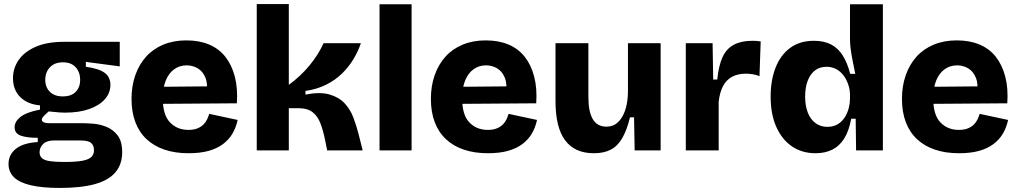

<svg xmlns="http://www.w3.org/2000/svg" viewBox="-20 -741 5019 946"><path d="M275 185Q187 185 130.5 171.5Q74 158 48 131.5Q22 105 22 67Q22 21 58.5 -8Q95 -37 166 -41V-62Q111 -62 81.5 -73Q52 -84 52 -114Q52 -142 81 -165Q110 -188 177 -201V-222Q116 -227 80 -262.5Q44 -298 44 -356Q44 -405 72 -445.5Q100 -486 156 -510.5Q212 -535 296 -535H570V-414L403 -436V-412Q468 -403 496 -382Q524 -361 524 -323Q524 -283 496.5 -252Q469 -221 419 -203.5Q369 -186 300 -186Q288 -186 273.5 -187Q259 -188 220 -192Q204 -178 195 -168.5Q186 -159 186 -151Q186 -145 191 -141Q196 -137 205.5 -135.5Q215 -134 226 -134H387Q407 -134 439.5 -131.5Q472 -129 504.5 -116Q537 -103 559.5 -74Q582 -45 582 9Q582 68 549 107.5Q516 147 448 166Q380 185 275 185ZM296 57Q354 57 386 51Q418 45 430.5 32Q443 19 443 0Q443 -18 436 -28.5Q429 -39 418 -43Q407 -47 395.5 -48Q384 -49 376 -49H247Q210 -49 192.5 -31.5Q175 -14 175 9Q175 28 187 38.5Q199 49 225.5 53Q252 57 296 57ZM289 -266Q332 -266 353.5 -289Q375 -312 375 -347Q375 -385 353 -409.5Q331 -434 290 -434Q249 -434 226 -409.5Q203 -385 203 -347Q203 -324 213 -305.5Q223 -287 242 -276.5Q261 -266 289 -266Z M909 14Q843 14 791 -3.5Q739 -21 702.5 -55Q666 -89 647 -139Q628 -189 628 -254Q628 -317 646.5 -370Q665 -423 699.5 -461.5Q734 -500 784.5 -521Q835 -542 898 -542Q962 -542 1010.5 -521.5Q1059 -501 1090.5 -461Q1122 -421 1137 -363.5Q1152 -306 1147 -232L734 -229V-313L1055 -316L998 -277Q1005 -327 992 -358.5Q979 -390 954 -404.5Q929 -419 900 -419Q865 -419 838.5 -400Q812 -381 797 -345Q782 -309 782 -257Q782 -175 817.5 -138Q853 -101 908 -101Q935 -101 953 -108.5Q971 -116 982.5 -127.5Q994 -139 1000.5 -153Q1007 -167 1011 -180L1151 -150Q1143 -113 1125.5 -83Q1108 -53 1078.5 -31Q1049 -9 1007.5 2.5Q966 14 909 14Z M1245 0V-721H1403V-323Q1432 -344 1457.5 -368Q1483 -392 1504.5 -418Q1526 -444 1543.5 -471.5Q1561 -499 1574 -528H1758Q1745 -489 1722 -450.5Q1699 -412 1666 -379.5Q1633 -347 1587.5 -324Q1542 -301 1485 -293V-275Q1557 -289 1603.5 -275.5Q1650 -262 1678 -232Q1706 -202 1721 -162Q1736 -122 1746 -83L1767 0H1592L1582 -50Q1572 -99 1558.5 -134Q1545 -169 1520 -188.5Q1495 -208 1448 -208H1403V0Z M1850 0V-720H2008V0Z M2384 14Q2318 14 2266 -3.5Q2214 -21 2177.5 -55Q2141 -89 2122 -139Q2103 -189 2103 -254Q2103 -317 2121.5 -370Q2140 -423 2174.5 -461.5Q2209 -500 2259.5 -521Q2310 -542 2373 -542Q2437 -542 2485.5 -521.5Q2534 -501 2565.5 -461Q2597 -421 2612 -363.5Q2627 -306 2622 -232L2209 -229V-313L2530 -316L2473 -277Q2480 -327 2467 -358.5Q2454 -390 2429 -404.5Q2404 -419 2375 -419Q2340 -419 2313.5 -400Q2287 -381 2272 -345Q2257 -309 2257 -257Q2257 -175 2292.5 -138Q2328 -101 2383 -101Q2410 -101 2428 -108.5Q2446 -116 2457.5 -127.5Q2469 -139 2475.5 -153Q2482 -167 2486 -180L2626 -150Q2618 -113 2600.5 -83Q2583 -53 2553.5 -31Q2524 -9 2482.5 2.5Q2441 14 2384 14Z M2906 14Q2812 14 2764.5 -49.5Q2717 -113 2717 -243V-528H2879V-264Q2879 -190 2901 -153.5Q2923 -117 2968 -117Q2995 -117 3014.5 -130.5Q3034 -144 3047.5 -168.5Q3061 -193 3067.5 -225Q3074 -257 3074 -295V-528H3235V-214V0H3107L3104 -163H3084Q3069 -101 3046.5 -61.5Q3024 -22 2990 -4Q2956 14 2906 14Z M3359 0V-245V-528H3491L3494 -349H3514Q3521 -419 3540.5 -460.5Q3560 -502 3596.5 -521Q3633 -540 3687 -540Q3695 -540 3705 -539.5Q3715 -539 3728 -537L3722 -365Q3706 -373 3687.5 -375.5Q3669 -378 3655 -378Q3616 -378 3587.5 -363Q3559 -348 3542.5 -317Q3526 -286 3521 -239V0Z M3998 14Q3932 14 3882.5 -19.5Q3833 -53 3805 -115.5Q3777 -178 3777 -265Q3777 -345 3801 -407Q3825 -469 3872.5 -504.5Q3920 -540 3990 -540Q4040 -540 4074.5 -522Q4109 -504 4132 -468Q4155 -432 4169 -377H4194Q4187 -411 4181 -441.5Q4175 -472 4171.5 -498.5Q4168 -525 4168 -545V-720H4330V-258V0H4198L4196 -156H4174Q4163 -96 4139.5 -58.5Q4116 -21 4080.5 -3.5Q4045 14 3998 14ZM4056 -116Q4087 -116 4108.5 -129.5Q4130 -143 4143 -164Q4156 -185 4162 -209Q4168 -233 4168 -254V-275Q4168 -294 4163 -313Q4158 -332 4148.5 -350Q4139 -368 4125 -382Q4111 -396 4092.5 -404Q4074 -412 4052 -412Q4019 -412 3995.5 -394Q3972 -376 3959.5 -343Q3947 -310 3947 -265Q3947 -220 3960 -186.5Q3973 -153 3998 -134.5Q4023 -116 4056 -116Z M4705 14Q4639 14 4587 -3.5Q4535 -21 4498.5 -55Q4462 -89 4443 -139Q4424 -189 4424 -254Q4424 -317 4442.5 -370Q4461 -423 4495.5 -461.5Q4530 -500 4580.5 -521Q4631 -542 4694 -542Q4758 -542 4806.5 -521.5Q4855 -501 4886.5 -461Q4918 -421 4933 -363.5Q4948 -306 4943 -232L4530 -229V-313L4851 -316L4794 -277Q4801 -327 4788 -358.5Q4775 -390 4750 -404.5Q4725 -419 4696 -419Q4661 -419 4634.5 -400Q4608 -381 4593 -345Q4578 -309 4578 -257Q4578 -175 4613.5 -138Q4649 -101 4704 -101Q4731 -101 4749 -108.5Q4767 -116 4778.5 -127.5Q4790 -139 4796.5 -153Q4803 -167 4807 -180L4947 -150Q4939 -113 4921.5 -83Q4904 -53 4874.5 -31Q4845 -9 4803.5 2.5Q4762 14 4705 14Z"/></svg>

Font: Bricolage Grotesque 96pt ExtraBold ExtraBold
Style: Regular
Weight: 800
Version: Version 1.001;gftools[0.9.33.dev8+g029e19f]